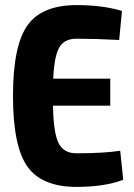

<svg xmlns="http://www.w3.org/2000/svg" viewBox="-20 -722 527 754"><path d="M452 -130 464 -16Q390 12 281 12Q144 12 87.5 -68Q31 -148 31 -345Q31 -542 87.5 -622Q144 -702 281 -702Q383 -702 459 -679L448 -565Q355 -570 280 -570Q233 -570 213 -536Q193 -502 189 -413H413V-307H188Q190 -200 210 -160Q230 -120 280 -120Q388 -120 452 -130Z"/></svg>

Font: exo2condensed_b
Style: Bold
Weight: 700
Width: 3
Designer: Natanael Gama
Version: Version 1.001;PS 001.001;hotconv 1.0.70;makeotf.lib2.5.58329